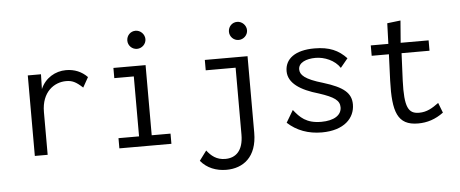

<svg xmlns="http://www.w3.org/2000/svg" viewBox="-53 -785 2606 1088"><g transform="rotate(-5 1250.0 -241.0)"><path d="M119 1H192V-242C192 -357 265 -406 332 -406C366 -406 387 -397 426 -361L458 -418C426 -451 385 -468 337 -468C276 -468 218 -434 192 -373L194 -457H119Z M749 -553C777 -553 801 -576 801 -604C801 -632 777 -656 749 -656C720 -656 698 -633 698 -604C698 -576 721 -553 749 -553ZM600 0H896V-58H789V-457H606V-399H717V-58H600Z M1327 -553C1355 -553 1379 -576 1379 -604C1379 -632 1355 -656 1327 -656C1298 -656 1276 -633 1276 -604C1276 -576 1299 -553 1327 -553ZM1194 174C1289 174 1369 117 1369 -22V-457H1126V-398H1296V-18C1296 74 1253 112 1193 112C1143 112 1113 86 1089 55L1048 110C1083 153 1136 174 1194 174Z M1751 10C1879 10 1940 -56 1940 -133C1940 -198 1897 -234 1783 -269C1679 -299 1654 -326 1654 -357C1654 -395 1698 -414 1752 -414C1802 -414 1861 -390 1890 -345L1932 -396C1887 -444 1835 -468 1750 -468C1639 -468 1582 -422 1582 -353C1582 -285 1649 -241 1754 -211C1839 -183 1869 -162 1869 -123C1869 -78 1826 -50 1753 -50C1668 -50 1633 -87 1598 -131L1557 -62C1609 -14 1675 10 1751 10Z M2299 7C2351 7 2398 -8 2444 -42L2422 -99C2385 -72 2354 -53 2310 -53C2249 -53 2227 -90 2233 -243L2240 -398H2399V-457H2240L2250 -583L2174 -574L2170 -457H2070V-398H2168L2162 -248C2156 -72 2181 7 2299 7Z"/></g></svg>

Font: Inconsolata Thin
Style: Regular
Weight: 100
Monospace: yes
Designer: Raph Levien, Cyreal, Brenton Simpson
Foundry: Raph Levien, Cyreal, Google
Version: Version 3.100